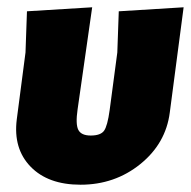

<svg xmlns="http://www.w3.org/2000/svg" viewBox="-20 -496 525 527"><path d="M201 11Q112 11 64 -38.5Q16 -88 26 -168L50 -352L54 -465L233 -476L193 -196Q187 -155 195 -139.5Q203 -124 229 -124Q256 -124 265.5 -137Q275 -150 281 -194L302 -352L306 -465L484 -476L446 -187Q435 -102 365 -45.5Q295 11 201 11Z"/></svg>

Font: Alegreya Sans SC Black
Style: Italic
Weight: 900
Italic angle: -7°
Designer: Juan Pablo del Peral
Foundry: Huerta Tipografica
Version: Version 2.007